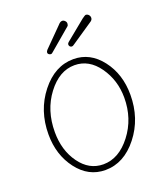

<svg xmlns="http://www.w3.org/2000/svg" viewBox="-163 -1020 978 1136"><g transform="rotate(-20 326.0 -452.5)"><path d="M235 -749Q228 -749 222 -753.5Q216 -758 216 -764Q216 -772 223 -780L337 -895Q350 -910 360 -911Q370 -913 379 -905Q388 -897 388 -887Q388 -875 382 -870L250 -758Q241 -749 235 -749ZM367 -749Q360 -749 355 -754Q350 -759 350 -766Q350 -774 357 -780L483 -883Q502 -897 507 -897Q517 -897 524.5 -889Q532 -881 532 -870Q532 -858 521 -850L382 -756Q373 -749 367 -749ZM304 6Q198 6 128 -86Q58 -178 58 -307Q58 -457 144.5 -566.5Q231 -676 348 -676Q453 -676 523.5 -584.5Q594 -493 594 -363Q594 -213 507.5 -103.5Q421 6 304 6ZM304 -30Q402 -30 478 -128.5Q554 -227 554 -359Q554 -469 493.5 -554.5Q433 -640 342 -640Q246 -640 172 -542Q98 -444 98 -307Q98 -192 156.5 -111Q215 -30 304 -30Z"/></g></svg>

Font: Comic Neue Light
Style: Regular
Weight: 300
Designer: Craig Rozynski
Foundry: Craig Rozynski
Version: Version 2.003